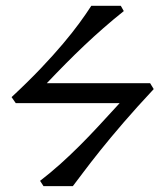

<svg xmlns="http://www.w3.org/2000/svg" viewBox="-20 -635 564 655"><path d="M33.7 -283.2 19.5 -303.7Q76.2 -356.4 119.1 -401.6Q162.1 -446.8 194.6 -485.4Q227.1 -523.9 250.5 -555.9Q273.9 -587.9 291.5 -615.2H392.1L402.3 -597.2Q366.2 -568.4 333 -539.3Q299.8 -510.3 267.8 -480Q235.8 -449.7 204.1 -417.7Q172.4 -385.7 139.6 -351.1H492.2L504.4 -331.1Q446.8 -269.5 401.4 -216.8Q356 -164.1 322 -121.6Q288.1 -79.1 264.9 -48.1Q241.7 -17.1 228.5 0H128.4L116.7 -18.1Q152.8 -45.9 186 -75.7Q219.2 -105.5 252 -138.2Q284.7 -170.9 318.1 -207Q351.6 -243.2 388.2 -283.2Z"/></svg>

Font: Noto Serif Devanagari
Style: Bold
Weight: 700
Designer: Monotype Design Team
Foundry: Monotype Imaging Inc.
Version: Version 1.01